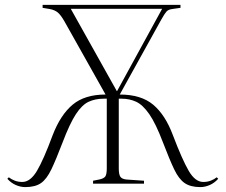

<svg xmlns="http://www.w3.org/2000/svg" viewBox="-20 -750 921 784"><path d="M83 14Q64 14 44.5 5.5Q25 -3 10 -20L16 -26Q26 -18 40 -12.5Q54 -7 71 -7Q104 -7 131 -52.5Q158 -98 195 -198Q227 -281 276.5 -322.5Q326 -364 411 -364L243 -663Q228 -689 216 -699Q204 -709 184 -713L154 -718V-730H717V-718L682 -713Q667 -711 659.5 -702.5Q652 -694 638 -669L469 -364Q556 -364 605.5 -322.5Q655 -281 686 -198Q724 -98 750.5 -52.5Q777 -7 810 -7Q827 -7 841 -12.5Q855 -18 865 -26L871 -20Q856 -3 836.5 5.5Q817 14 798 14Q758 14 734 -2.5Q710 -19 691 -59Q672 -99 646 -167Q616 -246 589.5 -284Q563 -322 536 -334.5Q509 -347 477 -347H465V-62Q465 -39 471 -29Q477 -19 496 -17L568 -12V0H360V-12L385 -17Q404 -21 410 -29.5Q416 -38 416 -63V-347H403Q369 -347 342 -334.5Q315 -322 290 -284Q265 -246 235 -167Q209 -99 190 -59Q171 -19 147.5 -2.5Q124 14 83 14ZM457 -378H458L642 -714H269Z"/></svg>

Font: Display Extralight
Style: Regular
Weight: 200
Designer: Latin by Veronika Burian and Jose Scaglione. Greek by Irene Vlachou. Cyrillic by Vera Evstafieva.
Foundry: TypeTogether
Version: Version 3.002